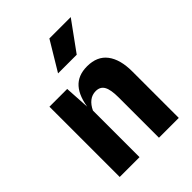

<svg xmlns="http://www.w3.org/2000/svg" viewBox="-228 -934 1055 1055"><g transform="rotate(-45 300.0 -406.0)"><path d="M77.5 0V-546H215.5L228 -340L222 -381.5Q232 -469 270.8 -513Q309.5 -557 380.5 -557Q458.5 -557 497.5 -505.8Q536.5 -454.5 536.5 -361.5V0H382.5V-313.5Q382.5 -373.5 367.5 -400.2Q352.5 -427 318 -427Q289.5 -427 267.8 -410Q246 -393 231.5 -362V0ZM240.5 -642 342.5 -811.5H508.5L385.5 -642Z"/></g></svg>

Font: Spline Sans Mono
Style: Bold
Weight: 700
Designer: Eben Sorkin, Mirko Velimirovic
Foundry: Sorkin Type
Version: Version 1.004